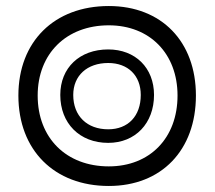

<svg xmlns="http://www.w3.org/2000/svg" viewBox="-20 -611 712 637"><path d="M341 6C516 6 630 -113 630 -294C630 -473 516 -591 341 -591C160 -591 41 -473 41 -294C41 -113 160 6 341 6ZM105 -294C105 -433 200 -527 341 -527C477 -527 569 -433 569 -294C569 -153 477 -59 341 -59C200 -59 105 -153 105 -294ZM180 -296C180 -202 244 -137 339 -137C429 -137 491 -202 491 -296C491 -386 429 -447 339 -447C244 -447 180 -386 180 -296ZM223 -296C223 -360 269 -402 339 -402C405 -402 447 -360 447 -296C447 -226 405 -182 339 -182C269 -182 223 -226 223 -296Z"/></svg>

Font: Vanilla Cream Book
Style: Regular
Weight: 400
Designer: Jeremy Tribby, Jinavaṁso
Foundry: Tribby Type
Version: Version 1.422;Glyphs 3.1.2 (3151)